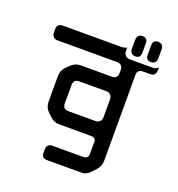

<svg xmlns="http://www.w3.org/2000/svg" viewBox="-152 -887 1031 1113"><g transform="rotate(20 364.0 -330.5)"><path d="M281 -207Q247 -207 247 -242V-356Q247 -372 255.5 -381.5Q264 -391 281 -391H449Q465 -391 475 -381Q485 -371 485 -356V-242Q485 -227 475 -217Q465 -207 449 -207ZM476 -671Q467 -664 449 -662H83Q47 -662 47 -628V-606Q47 -591 56 -581Q65 -571 83 -571H449Q465 -571 475 -562.5Q485 -554 485 -537V-515Q485 -481 450 -481H258Q224 -481 199 -456L179 -437Q155 -412 155 -377V-220Q155 -185 179 -161L199 -142Q224 -117 258 -117H452Q484 -117 484 -92V-15Q484 13 449 13H263Q229 13 229 50V71Q229 102 263 102H472Q506 102 530 74L552 51Q575 25 575 -9V-537Q575 -571 610 -571H652Q688 -571 688 -606V-626Q676 -611 656 -611H515Q497 -611 486.5 -621.5Q476 -632 476 -650ZM634 -638Q649 -638 658 -647Q667 -656 667 -671V-730Q667 -745 658 -754Q649 -763 634 -763Q602 -763 602 -730V-671Q602 -638 634 -638ZM537 -638Q569 -638 569 -671V-730Q569 -763 537 -763Q522 -763 513 -754Q504 -745 504 -730V-671Q504 -656 513 -647Q522 -638 537 -638Z"/></g></svg>

Font: WDXL Lubrifont SC
Style: Regular
Weight: 400
Designer: [WDXL Lubrifont] Copyright 2020-2022 (c) NightFurySL2001, Skr-ZERO; [ZCOOL QingKe HuangYou] Copyright 2018-2022 (c) The 
Version: Version 2.001;hotconv 1.1.1;makeotfexe 2.6.0